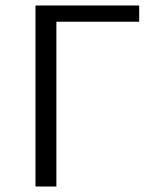

<svg xmlns="http://www.w3.org/2000/svg" viewBox="-20 -678 554 698"><path d="M109 -658H486V-599H185V0H109Z"/></svg>

Font: LXGW Bright GB
Style: Regular
Weight: 400
Designer: Christian Thalmann (Catharsis Fonts)
Foundry: LXGW / Christian Thalmann (Catharsis Fonts) / Fontworks Inc.
Version: Version 5.510